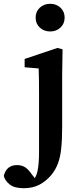

<svg xmlns="http://www.w3.org/2000/svg" viewBox="-105 -752 431 1013"><path d="M20 241Q-29 241 -54 221Q-79 201 -85 176Q-71 119 -15 119Q11 119 29 131.5Q47 144 62 167L79 188Q83 181 86.5 172Q90 163 93 150Q101 113 101 50.5Q101 -12 101 -109V-264Q101 -302 100.5 -331Q100 -360 99 -391L25 -397V-441L198 -499L225 -492L223 -358V-84Q223 -16 218 31Q213 78 200.5 111Q188 144 166 171Q137 205 102 223Q67 241 20 241ZM160 -586Q127 -586 105 -606.5Q83 -627 83 -659Q83 -691 105 -711.5Q127 -732 160 -732Q192 -732 214 -711.5Q236 -691 236 -659Q236 -627 214 -606.5Q192 -586 160 -586Z"/></svg>

Font: Source Serif 4 SmText Semibold
Style: Regular
Weight: 600
Designer: Frank Grießhammer
Foundry: Adobe
Version: Version 4.005;hotconv 1.1.0;makeotfexe 2.6.0